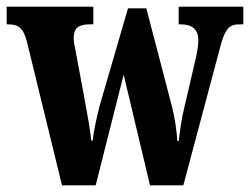

<svg xmlns="http://www.w3.org/2000/svg" viewBox="-24 -556 750 576"><path d="M57 -430 162 0H263L347 -332L426 0H526L634 -405C650 -470 663 -483 695 -483H706V-536H512V-483H517C553 -483 571 -468 571 -434C571 -423 568 -401 564 -384L530 -238C520 -198 516 -164 512 -133H508C507 -158 500 -205 492 -236L415 -531H360L277 -246C268 -212 257 -165 254 -134H250C247 -164 237 -220 228 -268L204 -397C201 -412 197 -430 197 -441C197 -474 214 -483 246 -483H256V-536H-4V-483H-1C31 -483 46 -473 57 -430Z"/></svg>

Font: Noto Serif Bengali ExtraCondensed ExtraBold
Style: Regular
Weight: 800
Width: 2
Designer: Juan Bruce, Universal Thirst, Indian Type Foundry and the Monotype Design Team.
Foundry: Monotype Imaging Inc.
Version: Version 2.003